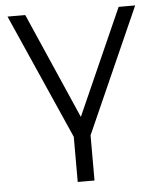

<svg xmlns="http://www.w3.org/2000/svg" viewBox="-52 -571 663 809"><g transform="rotate(-5 279.5 -166.0)"><path d="M550 -526 315 3V194H244V3L10 -526H85L281 -78L480 -526Z"/></g></svg>

Font: mBank
Style: Regular
Weight: 400
Designer: Julieta Ulanovsky
Foundry: Julieta Ulanovsky
Version: Version 7.200;PS 007.200;hotconv 1.0.88;makeotf.lib2.5.64775